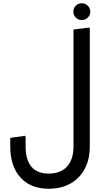

<svg xmlns="http://www.w3.org/2000/svg" viewBox="-20 -927 624 1178"><path d="M431 -212V-746L528 -758L531 -750V-212ZM279 231Q168 231 105.5 162Q43 93 43 -29H137Q137 54 173 96Q209 138 279 138Q352 138 391.5 94.5Q431 51 431 -29H531Q531 52 499 110.5Q467 169 410.5 200Q354 231 279 231ZM43 -29V-81L134 -94L137 -86V-29ZM431 -29V-350L528 -362L531 -354V-29ZM482 -804Q460 -804 445 -819Q430 -834 430 -855Q430 -877 445 -892Q460 -907 482 -907Q503 -907 518.5 -892Q534 -877 534 -855Q534 -834 518.5 -819Q503 -804 482 -804Z"/></svg>

Font: Fustat SemiBold
Style: Regular
Weight: 600
Designer: Mohamed Gaber, Khaled Hosny, Laura Garcia Mut
Foundry: Kief Type Foundry, Alif Type Foundry, Hard Type Foundry
Version: Version 1.007